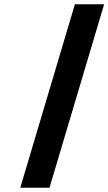

<svg xmlns="http://www.w3.org/2000/svg" viewBox="-20 -880 508 900"><path d="M75 0H212L468.1 -860H331.1Z"/></svg>

Font: Hussar
Style: BdOblThree
Weight: 700
Foundry: Cannot Into Space Fonts
Version: Version 2.00